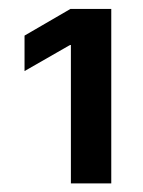

<svg xmlns="http://www.w3.org/2000/svg" viewBox="-20 -850 326 439"><path d="M234.4 -829.6V-430.7H142.1V-747.1H140.1L36.1 -687.5V-768.6L141.1 -829.6Z"/></svg>

Font: Inter 24pt Medium
Style: Regular
Weight: 500
Designer: Rasmus Andersson
Foundry: rsms
Version: Version 4.001;git-66647c0bb